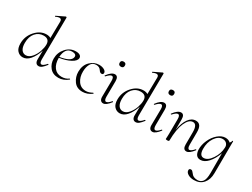

<svg xmlns="http://www.w3.org/2000/svg" viewBox="-70 -1464 3258 2485"><g transform="rotate(30 1559.0 -222.0)"><path d="M477 -77Q480 -80 485.5 -76Q491 -72 489 -69Q457 -28 434 -9.5Q411 9 386 9Q360 9 346 -10.5Q332 -30 333 -65L335 -192Q303 -97 255.5 -42Q208 13 150 13Q103 13 70 -22Q37 -57 37 -129Q37 -237 109.5 -318Q182 -399 274 -399Q312 -399 338 -383L342 -627Q343 -660 322.5 -667.5Q302 -675 256 -654Q253 -652 250 -654.5Q247 -657 247 -660Q247 -663 250 -665L374 -725Q377 -726 382 -722.5Q387 -719 387 -717L380 -89Q380 -28 409 -28Q435 -28 477 -77ZM172 -30Q219 -30 258.5 -76.5Q298 -123 317 -180.5Q336 -238 336 -283Q336 -367 249 -367Q178 -367 130.5 -312.5Q83 -258 83 -164Q83 -97 107.5 -63.5Q132 -30 172 -30Z M816 -53Q819 -55 823.5 -51Q828 -47 826 -44Q759 12 682 12Q599 12 553.5 -43.5Q508 -99 508 -175Q508 -265 567.5 -332Q627 -399 713 -399Q752 -399 773.5 -384.5Q795 -370 794 -345Q792 -302 725 -266Q658 -230 560 -216V-215Q560 -126 600 -73Q640 -20 712 -20Q774 -20 816 -53ZM672 -372Q617 -372 590 -333Q563 -294 560 -229Q722 -254 732 -324Q736 -348 719 -360Q702 -372 672 -372Z M1042 13Q957 13 913 -48.5Q869 -110 869 -186Q869 -284 927.5 -341.5Q986 -399 1062 -399Q1102 -399 1133 -383Q1164 -367 1167 -342Q1169 -313 1141 -313Q1118 -313 1100 -342Q1076 -379 1029 -379Q973 -379 947 -333.5Q921 -288 920 -220Q918 -137 959 -77.5Q1000 -18 1077 -18Q1120 -18 1172 -47Q1173 -48 1176 -46.5Q1179 -45 1180.5 -42Q1182 -39 1181 -37Q1115 13 1042 13Z M1314 -517Q1274 -517 1274 -556Q1274 -593 1314 -593Q1352 -593 1352 -556Q1352 -517 1314 -517ZM1351 9Q1325 9 1311 -10Q1297 -29 1298 -65L1301 -297Q1302 -358 1271 -358Q1246 -358 1201 -308Q1199 -306 1195 -307Q1191 -308 1189.5 -310.5Q1188 -313 1190 -316Q1248 -395 1298 -395Q1348 -395 1348 -320L1346 -89Q1346 -28 1375 -28Q1401 -28 1443 -77Q1445 -79 1448 -78Q1451 -77 1453 -74Q1455 -71 1454 -69Q1395 9 1351 9Z M1927 -77Q1930 -80 1935.5 -76Q1941 -72 1939 -69Q1907 -28 1884 -9.5Q1861 9 1836 9Q1810 9 1796 -10.5Q1782 -30 1783 -65L1785 -192Q1753 -97 1705.5 -42Q1658 13 1600 13Q1553 13 1520 -22Q1487 -57 1487 -129Q1487 -237 1559.5 -318Q1632 -399 1724 -399Q1762 -399 1788 -383L1792 -627Q1793 -660 1772.5 -667.5Q1752 -675 1706 -654Q1703 -652 1700 -654.5Q1697 -657 1697 -660Q1697 -663 1700 -665L1824 -725Q1827 -726 1832 -722.5Q1837 -719 1837 -717L1830 -89Q1830 -28 1859 -28Q1885 -28 1927 -77ZM1622 -30Q1669 -30 1708.5 -76.5Q1748 -123 1767 -180.5Q1786 -238 1786 -283Q1786 -367 1699 -367Q1628 -367 1580.5 -312.5Q1533 -258 1533 -164Q1533 -97 1557.5 -63.5Q1582 -30 1622 -30Z M2050 -517Q2010 -517 2010 -556Q2010 -593 2050 -593Q2088 -593 2088 -556Q2088 -517 2050 -517ZM2087 9Q2061 9 2047 -10Q2033 -29 2034 -65L2037 -297Q2038 -358 2007 -358Q1982 -358 1937 -308Q1935 -306 1931 -307Q1927 -308 1925.5 -310.5Q1924 -313 1926 -316Q1984 -395 2034 -395Q2084 -395 2084 -320L2082 -89Q2082 -28 2111 -28Q2137 -28 2179 -77Q2181 -79 2184 -78Q2187 -77 2189 -74Q2191 -71 2190 -69Q2131 9 2087 9Z M2687 -77Q2689 -79 2692 -78Q2695 -77 2697 -74Q2699 -71 2698 -69Q2639 9 2595 9Q2543 9 2543 -65L2544 -248Q2544 -365 2482 -365Q2421 -365 2379.5 -270Q2338 -175 2336 -6Q2336 8 2310 8Q2288 8 2285 2Q2285 1 2285.5 -11Q2286 -23 2287 -41Q2288 -59 2288 -74L2290 -297Q2290 -358 2260 -358Q2235 -358 2190 -308Q2188 -306 2184 -307Q2180 -308 2178.5 -310.5Q2177 -313 2179 -316Q2237 -395 2287 -395Q2336 -395 2336 -320V-164Q2354 -274 2398.5 -336.5Q2443 -399 2506 -399Q2550 -399 2571 -367.5Q2592 -336 2591 -267L2590 -89Q2590 -28 2619 -28Q2645 -28 2687 -77Z M3042 -407Q3042 -411 3051 -410Q3055 -409 3055 -406L3052 70Q3052 164 3002.5 222.5Q2953 281 2863 281Q2811 281 2775 259Q2739 237 2739 205Q2739 180 2766 180Q2778 180 2787 188Q2796 196 2804.5 207.5Q2813 219 2824 230.5Q2835 242 2855.5 250Q2876 258 2905 258Q2951 258 2979 222.5Q3007 187 3007 94V-202Q2972 -105 2918.5 -46Q2865 13 2806 13Q2728 13 2721 -91Q2719 -162 2751.5 -234.5Q2784 -307 2838 -353Q2892 -399 2948 -399Q2995 -399 3024 -371Q3041 -388 3042 -407ZM3004 -283Q3007 -319 2984.5 -343.5Q2962 -368 2921 -367Q2859 -365 2812 -295.5Q2765 -226 2767 -127Q2769 -30 2830 -30Q2892 -30 2946.5 -111.5Q3001 -193 3004 -283Z"/></g></svg>

Font: Cormorant Upright Light
Style: Regular
Weight: 300
Designer: Christian Thalmann (Catharsis Fonts)
Foundry: Catharsis Fonts
Version: Version 3.302;PS 003.302;hotconv 1.0.88;makeotf.lib2.5.64775